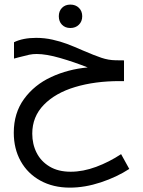

<svg xmlns="http://www.w3.org/2000/svg" viewBox="-20 -834 640 857"><path d="M41.5 -241.5Q41.5 -329.5 87.5 -392.5Q133.5 -455.5 208.5 -490.2Q283.5 -525 371.5 -533Q311 -557 248.8 -575Q186.5 -593 143.5 -593Q126.5 -593 110.8 -589.8Q95 -586.5 63 -578L42.5 -572.5V-645.5Q82.5 -665 141.5 -665Q179 -665 214.5 -657Q250 -649 279.2 -638Q308.5 -627 350.5 -608.5Q401.5 -586.5 432.8 -576Q464 -565.5 495.5 -565L533.5 -564.5V-472H514Q403.5 -472 315.2 -445.5Q227 -419 175.5 -366Q124 -313 124 -237.5Q124 -190.5 143.5 -152Q163 -113.5 201.5 -90.5Q240 -67.5 295.5 -67.5Q350.5 -67.5 409 -89.2Q467.5 -111 520.5 -146L557 -80Q502 -44 430.5 -20.2Q359 3.5 292 3.5Q217 3.5 160.2 -27.8Q103.5 -59 72.5 -114.5Q41.5 -170 41.5 -241.5ZM242.5 -761.5Q242.5 -784.5 256.8 -799Q271 -813.5 294 -813.5Q317.5 -813.5 332.2 -799Q347 -784.5 347 -761.5Q347 -738.5 332.2 -723.8Q317.5 -709 294 -709Q271 -709 256.8 -723.5Q242.5 -738 242.5 -761.5Z"/></svg>

Font: JuliaMono
Style: Italic
Weight: 400
Italic angle: -9°
Monospace: yes
Designer: cormullion
Foundry: corm
Version: Version 0.057; ttfautohint (v1.8.4)